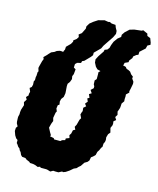

<svg xmlns="http://www.w3.org/2000/svg" viewBox="-139 -1039 956 1164"><g transform="rotate(15 339.0 -456.5)"><path d="M290 30 270 24 263 23H228L223 18L209 23L192 16L179 13L158 12L152 6L133 -2L123 -10L102 -12L93 -21L86 -37L78 -46L73 -57L64 -64L54 -79L49 -84V-103L38 -111L28 -127L19 -152L20 -172L28 -183L19 -199L17 -209L16 -231V-240L20 -257V-270L22 -286L32 -317L27 -335L39 -354L31 -368L44 -382L43 -390L47 -405L38 -427L49 -436L53 -451L52 -473L57 -481V-501L59 -508L60 -532L64 -538L58 -558L60 -568L69 -603L75 -618L70 -629L89 -648L93 -653L108 -669L127 -677L139 -686L157 -692H168L203 -687L214 -683L234 -684L233 -680L258 -669L264 -659L269 -647L266 -638L265 -616L278 -608L275 -577L269 -563L272 -545L265 -526L254 -511L253 -496L254 -481L255 -469L256 -452L252 -428L240 -412L236 -395L239 -376L230 -370L227 -349L234 -332L229 -323L223 -289L228 -270L222 -255L219 -245L214 -225L217 -219L227 -200L237 -183L233 -176L258 -171L262 -164H301L310 -172L328 -177L329 -188L350 -196L345 -213L353 -225L358 -247L371 -254L363 -270L371 -285L380 -319L387 -330L377 -352L382 -368L385 -374L383 -395L398 -408L387 -422L400 -438L392 -456L404 -463L395 -484L410 -493L398 -511L414 -526V-538L408 -549L407 -573L417 -584V-617L416 -626L431 -642L445 -658L449 -672L483 -686L493 -689L503 -695L521 -698L554 -705L568 -701L576 -691L588 -687L601 -680L611 -666L625 -655L624 -643L636 -626L637 -613L631 -581L627 -564L629 -556L612 -540L613 -528L612 -511L613 -497L601 -480L600 -462L599 -452L593 -434L590 -427L595 -407L585 -391L595 -375L581 -363L583 -348L582 -338L574 -320L581 -292L570 -279L564 -258L566 -242L564 -229L558 -217L557 -196L551 -189L543 -171L535 -159L530 -138L517 -125L506 -117L502 -96L493 -85L476 -75L460 -51L448 -41L439 -31L423 -24L402 -6L381 8L365 14L360 11L339 22H320L306 21ZM434 -635 406 -642 393 -655 381 -678 379 -698 391 -721 415 -757 417 -768 433 -774 443 -787 448 -806 457 -829 475 -854 494 -869V-883L507 -902L532 -925L560 -933L604 -938L613 -943L642 -930L646 -916L666 -908L676 -882L678 -869L661 -860L656 -840L624 -811L623 -792L611 -787L595 -774L593 -763L578 -744L577 -733L555 -723L551 -706L521 -676L513 -663L485 -646L463 -645ZM185 -680 178 -694 185 -707 186 -725 211 -750 220 -766 219 -774 237 -788 246 -802 241 -817 258 -830 274 -862V-877L287 -898L307 -914L333 -931L371 -941L395 -937L404 -939L417 -933L442 -931L448 -915L458 -897L459 -879L447 -854L424 -820L404 -790L395 -771L358 -734V-718L348 -705L316 -672L303 -666L300 -654L275 -648L271 -641L236 -637L221 -638L197 -656L181 -662Z"/></g></svg>

Font: Winky Rough Black
Style: Italic
Weight: 900
Italic angle: -8.97852°
Designer: Simon Atzbach
Foundry: typofactur
Version: Version 1.206; ttfautohint (v1.8.4.7-5d5b)